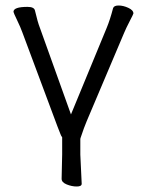

<svg xmlns="http://www.w3.org/2000/svg" viewBox="-20 -506 530 698"><path d="M277 162Q277 172 259 172Q241 172 222.5 164.5Q204 157 204 144L206 55V-7Q202 -12 200 -18Q197 -27 189 -46L61 -389Q55 -406 42 -433Q29 -460 29 -463Q29 -481 80 -481Q104 -481 107 -468Q117 -425 125 -405L238 -90L368 -405Q380 -434 391 -476Q394 -486 411 -486Q428 -486 446.5 -477.5Q465 -469 465 -457Q465 -455 451.5 -429Q438 -403 431 -386L295 -65Q286 -44 273 -5Q273 -3 272 -2V56Z"/></svg>

Font: LXGW WenKai TC
Style: Regular
Weight: 400
Designer: LXGW / Fontworks Inc.
Foundry: LXGW / Fontworks Inc.
Version: Version 1.330